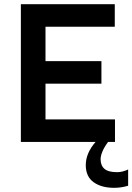

<svg xmlns="http://www.w3.org/2000/svg" viewBox="-20 -680 634 920"><path d="M80 0V-660H530V-552H198V-387H466V-279H198V-108H531V0ZM527 220Q466 220 428.5 193Q391 166 391 111Q391 54 438 0H498Q480 24 471 45.5Q462 67 462 83Q462 113 480.5 129Q499 145 541 145Q567 145 594 132V210Q577 215 560.5 217.5Q544 220 527 220Z"/></svg>

Font: Lil Grotesk Bold
Style: Regular
Weight: 700
Designer: Bastien Sozeau
Foundry: NBR — Bastien Sozeau
Version: Version 4.002; ttfautohint (v1.8.4.7-5d5b)